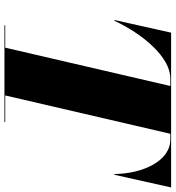

<svg xmlns="http://www.w3.org/2000/svg" viewBox="17 -807 790 864"><g transform="rotate(90 412.0 -375.0)"><path d="M94 -3.5V0H529V-3.5H409.5L582 -746.5H608C704.5 -746.5 762 -622 763 -495H766.5L823.5 -750H127L70 -495H73.5C132.5 -621 236 -746.5 333 -746.5H367L194.5 -3.5Z"/></g></svg>

Font: Bodoni* 48pt Fatface
Style: Italic
Weight: 900
Italic angle: -13°
Version: Version 2.3